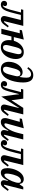

<svg xmlns="http://www.w3.org/2000/svg" viewBox="1832 -2659 812 4570"><g transform="rotate(90 2238.0 -374.0)"><path d="M62 12Q21 12 -3 -9.5Q-27 -31 -27 -64Q-27 -93 -9 -115Q9 -137 43 -137Q69 -137 84 -123Q99 -109 99 -86Q99 -56 78 -41L86 -35Q96 -36 112 -52Q123 -63 133.5 -80Q144 -97 156.5 -129Q169 -161 183.5 -211.5Q198 -262 217 -339L250 -468H174L187 -522H569L457 -68L475 -61L572 -176L605 -155L544 -71Q511 -26 480.5 -7.5Q450 11 418 12Q395 12 379 5Q363 -2 353 -12.5Q343 -23 338.5 -36Q334 -49 334 -62Q334 -75 336.5 -89.5Q339 -104 342 -115L429 -464H308L279 -345Q258 -261 242 -206.5Q226 -152 212 -117Q198 -82 184.5 -62Q171 -42 156 -27Q135 -5 111.5 3.5Q88 12 62 12Z M1074 12Q989 12 948 -39.5Q907 -91 907 -179Q907 -193 908 -208.5Q909 -224 911 -240H822L761 0H636L745 -438H662L675 -491L895 -534L836 -297H924Q937 -343 961 -385.5Q985 -428 1018.5 -461Q1052 -494 1095.5 -514Q1139 -534 1192 -534Q1277 -534 1317.5 -482Q1358 -430 1358 -342Q1358 -284 1339.5 -221.5Q1321 -159 1285 -107Q1249 -55 1196 -21.5Q1143 12 1074 12ZM1080 -40Q1124 -40 1148.5 -75.5Q1173 -111 1189 -174Q1205 -237 1215.5 -277.5Q1226 -318 1232 -344Q1238 -370 1240 -385Q1242 -400 1242 -411Q1242 -440 1230.5 -461Q1219 -482 1186 -482Q1142 -482 1117.5 -446.5Q1093 -411 1077 -348Q1061 -285 1050.5 -244.5Q1040 -204 1034 -178Q1028 -152 1026 -137Q1024 -122 1024 -111Q1024 -82 1035.5 -61Q1047 -40 1080 -40Z M1599 12Q1512 12 1468 -39.5Q1424 -91 1424 -178Q1424 -238 1442 -296.5Q1460 -355 1493 -401.5Q1526 -448 1572 -477Q1618 -506 1674 -506Q1757 -506 1777 -436L1786 -440Q1794 -475 1798 -518Q1802 -561 1802 -599Q1802 -656 1781 -682Q1760 -708 1721 -708Q1685 -708 1652 -687Q1619 -666 1584 -618L1550 -639Q1592 -704 1638 -732Q1684 -760 1742 -760Q1782 -760 1814 -747Q1846 -734 1868.5 -705.5Q1891 -677 1903.5 -631Q1916 -585 1916 -520Q1916 -449 1905.5 -380.5Q1895 -312 1876 -251.5Q1857 -191 1831.5 -142Q1806 -93 1775 -62Q1734 -22 1690.5 -5Q1647 12 1599 12ZM1604 -40Q1650 -40 1678 -77.5Q1706 -115 1721 -173Q1735 -225 1744 -260.5Q1753 -296 1758.5 -319.5Q1764 -343 1766.5 -357Q1769 -371 1769 -382Q1769 -412 1754.5 -433Q1740 -454 1706 -454Q1660 -454 1632 -416.5Q1604 -379 1589 -321Q1575 -268 1566 -233Q1557 -198 1551.5 -174.5Q1546 -151 1543.5 -136.5Q1541 -122 1541 -112Q1541 -82 1555.5 -61Q1570 -40 1604 -40Z M1971 12Q1931 12 1906.5 -9.5Q1882 -31 1882 -64Q1882 -93 1900.5 -115Q1919 -137 1952 -137Q1978 -137 1993 -123Q2008 -109 2008 -86Q2008 -56 1987 -41L1995 -35Q2005 -37 2016 -48Q2024 -56 2031.5 -68.5Q2039 -81 2048.5 -108.5Q2058 -136 2071 -182.5Q2084 -229 2103 -305L2145 -468H2069L2082 -522H2301L2338 -246H2343L2521 -522H2676L2564 -69L2582 -61L2679 -176L2712 -155L2651 -71Q2619 -24 2588 -6Q2557 12 2525 12Q2502 12 2486 5.5Q2470 -1 2460 -11.5Q2450 -22 2445.5 -35Q2441 -48 2441 -62Q2441 -74 2443.5 -89Q2446 -104 2449 -115L2525 -420H2520L2470 -340L2252 2L2205 -339L2197 -420H2192L2165 -313Q2145 -234 2130.5 -183.5Q2116 -133 2104.5 -101Q2093 -69 2082 -51.5Q2071 -34 2059 -22Q2025 12 1971 12Z M2859 12Q2808 12 2785.5 -15Q2763 -42 2763 -87Q2763 -120 2775 -158L2853 -438H2770L2783 -491L3006 -534L2893 -125Q2889 -110 2889 -99Q2889 -72 2914 -72Q2936 -72 2964 -96Q2992 -120 3019.5 -162Q3047 -204 3072 -261.5Q3097 -319 3114 -387L3148 -522H3273L3159 -69L3177 -61L3274 -176L3307 -155L3246 -71Q3227 -45 3210.5 -29Q3194 -13 3179.5 -4Q3165 5 3151.5 8.5Q3138 12 3125 12Q3103 12 3088.5 5.5Q3074 -1 3065 -11Q3056 -21 3052 -34Q3048 -47 3048 -60Q3048 -74 3051 -90Q3054 -106 3057 -117L3069 -163L3058 -166Q3038 -130 3018 -97.5Q2998 -65 2974.5 -41Q2951 -17 2922.5 -2.5Q2894 12 2859 12Z M3375 12Q3334 12 3310 -9.5Q3286 -31 3286 -64Q3286 -93 3304 -115Q3322 -137 3356 -137Q3382 -137 3397 -123Q3412 -109 3412 -86Q3412 -56 3391 -41L3399 -35Q3409 -36 3425 -52Q3436 -63 3446.5 -80Q3457 -97 3469.5 -129Q3482 -161 3496.5 -211.5Q3511 -262 3530 -339L3563 -468H3487L3500 -522H3882L3770 -68L3788 -61L3885 -176L3918 -155L3857 -71Q3824 -26 3793.5 -7.5Q3763 11 3731 12Q3708 12 3692 5Q3676 -2 3666 -12.5Q3656 -23 3651.5 -36Q3647 -49 3647 -62Q3647 -75 3649.5 -89.5Q3652 -104 3655 -115L3742 -464H3621L3592 -345Q3571 -261 3555 -206.5Q3539 -152 3525 -117Q3511 -82 3497.5 -62Q3484 -42 3469 -27Q3448 -5 3424.5 3.5Q3401 12 3375 12Z M4065 12Q4006 12 3980.5 -28.5Q3955 -69 3955 -141Q3955 -183 3963 -228.5Q3971 -274 3987 -317.5Q4003 -361 4025.5 -400.5Q4048 -440 4077 -469.5Q4106 -499 4141 -516.5Q4176 -534 4217 -534Q4262 -534 4291.5 -511.5Q4321 -489 4332 -436H4342L4401 -522H4463L4349 -69L4367 -61L4464 -176L4497 -155L4436 -71Q4404 -25 4375 -6.5Q4346 12 4317 12Q4295 12 4280.5 5.5Q4266 -1 4257.5 -11Q4249 -21 4245.5 -34Q4242 -47 4242 -60Q4242 -74 4245 -90Q4248 -106 4251 -117L4260 -156L4250 -158Q4234 -123 4215.5 -92Q4197 -61 4174.5 -38Q4152 -15 4125 -1.5Q4098 12 4065 12ZM4118 -72Q4144 -72 4171.5 -100Q4199 -128 4223 -169Q4247 -210 4265.5 -255Q4284 -300 4292 -335L4299 -360Q4310 -408 4300 -437Q4290 -466 4252 -466Q4211 -466 4174 -424.5Q4137 -383 4112 -293Q4107 -275 4102 -253Q4097 -231 4093 -209.5Q4089 -188 4087 -167.5Q4085 -147 4085 -132Q4085 -103 4091.5 -87.5Q4098 -72 4118 -72Z"/></g></svg>

Font: IBM Plex Serif SmBld
Style: Italic
Weight: 600
Italic angle: -14°
Designer: Mike Abbink, Paul van der Laan, Pieter van Rosmalen
Foundry: Bold Monday
Version: Version 3.001